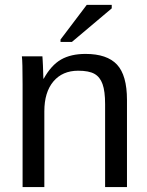

<svg xmlns="http://www.w3.org/2000/svg" viewBox="-20 -756 596 776"><path d="M404.8 0H493.2V-352.1C493.2 -418.5 479.7 -466.1 452.9 -494.9C426 -523.7 383.6 -538.1 325.7 -538.1C286.3 -538.1 253.3 -530.5 226.8 -515.4C200.3 -500.2 176.9 -474.4 156.7 -438H155.3C154.6 -463.7 154.1 -481.2 153.6 -490.5C153.1 -499.8 152.7 -508 152.3 -515.1C152 -522.3 151.7 -526.7 151.4 -528.3H68.4C70.3 -514.6 71.3 -477.1 71.3 -415.5V0H159.2V-306.2C159.2 -357.6 171.4 -397.8 195.8 -426.8C220.2 -455.7 253.6 -470.2 295.9 -470.2C324.9 -470.2 346.8 -466 361.8 -457.5C376.8 -449.1 387.7 -435.2 394.5 -416C401.4 -396.8 404.8 -369.8 404.8 -335ZM224.6 -586.4H270.5L431.6 -722.2V-736.3H330.6L224.6 -596.2Z"/></svg>

Font: Arimo
Style: Regular
Weight: 400
Designer: Steve Matteson
Foundry: Monotype Imaging Inc.
Version: Version 1.32